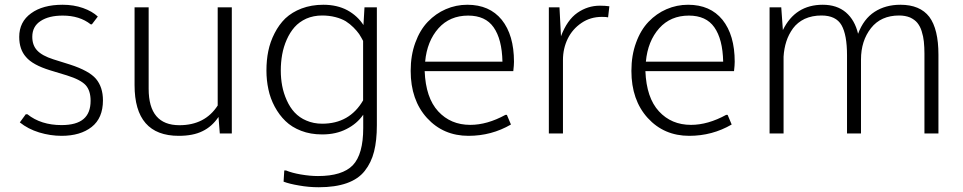

<svg xmlns="http://www.w3.org/2000/svg" viewBox="-20 -559 4031 804"><path d="M359.4 -137.2Q359.4 -85.4 329.6 -60.5Q299.8 -35.2 237.8 -35.2Q151.4 -35.2 94.7 -80.6H87.9L63 -46.4Q97.7 -18.6 144 -4.4Q190.9 9.8 237.8 9.8Q316.4 9.8 363.8 -27.3Q411.1 -64.5 411.1 -138.7Q411.1 -194.3 381.8 -229Q353 -262.7 273.4 -288.6L203.6 -310.5Q155.8 -325.7 135.3 -348.1Q115.2 -369.6 115.2 -404.8Q115.2 -448.7 150.4 -471.2Q184.6 -493.7 242.7 -493.7Q313.5 -493.7 359.9 -457H364.7L389.6 -489.7Q366.2 -511.7 327.6 -525.4Q288.6 -539.1 242.2 -539.1Q159.2 -539.1 110.4 -503.4Q60.5 -467.8 60.5 -404.3Q60.5 -352.1 88.9 -320.3Q116.7 -287.1 189.9 -264.6L260.3 -243.2Q318.4 -225.1 339.4 -201.7Q359.4 -178.7 359.4 -137.2Z M891.6 -528.3V-117.2Q838.4 -34.7 731.4 -34.7Q602.5 -34.7 602.5 -187V-528.3H543.5V-202.6Q543.5 9.8 728.5 9.8Q789.1 9.8 828.1 -9.8Q867.7 -28.8 895 -69.3L900.4 0H950.7V-528.3Z M1329.1 -41Q1293 -41 1262.7 -54.2Q1234.4 -65.9 1213.4 -88.4Q1194.3 -108.9 1180.7 -139.2Q1167.5 -168.5 1161.6 -199.7Q1155.8 -230.5 1155.8 -263.7Q1155.8 -298.3 1161.6 -330.6Q1167.5 -363.3 1180.7 -393.1Q1193.8 -422.9 1213.4 -445.3Q1232.9 -467.3 1262.7 -481Q1293 -494.1 1329.1 -494.1Q1358.4 -494.1 1384.8 -487.3Q1409.2 -481 1427.7 -470.2Q1445.8 -458.5 1460 -444.3Q1474.6 -429.7 1483.9 -416.5Q1494.6 -399.4 1500.5 -387.7V-138.7Q1443.8 -41 1329.1 -41ZM1314.9 225.1Q1383.8 225.1 1432.1 208Q1480.5 190.9 1507.3 156.7Q1534.7 122.1 1546.4 75.7Q1558.1 29.3 1558.1 -34.7V-528.3H1506.3L1502 -454.1Q1477.1 -492.7 1434.6 -516.1Q1391.6 -539.1 1334 -539.1Q1284.2 -539.1 1242.7 -523.4Q1203.1 -508.3 1174.8 -481.9Q1148.4 -456.1 1129.9 -419.9Q1111.3 -383.8 1103.5 -345.2Q1095.7 -307.6 1095.7 -263.2Q1095.7 -223.1 1104 -184.6Q1111.8 -147 1130.4 -112.3Q1149.4 -77.1 1175.3 -52.2Q1201.7 -26.4 1241.2 -11.2Q1280.3 3.9 1328.6 3.9H1329.6Q1387.2 3.9 1430.7 -18.6Q1474.6 -40.5 1501 -78.6V-22.9Q1501 86.9 1457.5 132.8Q1413.6 178.2 1311.5 178.2Q1278.3 178.2 1238.8 171.4Q1202.1 165 1177.7 154.8H1170.4L1167.5 201.7Q1191.4 210.9 1232.4 217.8Q1272.9 225.1 1314.9 225.1Z M2084 -300.8H1760.3Q1768.1 -386.7 1816.4 -440.9Q1863.8 -493.7 1940.4 -493.7Q2012.7 -493.7 2046.9 -444.8Q2082 -395 2084 -300.8ZM1758.3 -261.2H2129.4Q2132.3 -286.1 2132.3 -300.3Q2132.3 -412.1 2081.1 -476.1Q2029.8 -539.1 1937 -539.1Q1889.6 -539.1 1846.7 -520.5Q1804.7 -502.4 1771.5 -467.8Q1738.3 -433.1 1719.2 -380.4Q1699.7 -327.6 1699.7 -262.2Q1699.7 -140.1 1768.1 -64.9Q1836.4 9.8 1941.9 9.8Q2038.1 9.8 2119.6 -37.6L2102.5 -78.1H2096.7Q2020 -36.1 1949.2 -36.1Q1867.2 -36.1 1814.9 -92.8Q1762.7 -149.4 1758.3 -261.2Z M2278.3 -528.3V0H2337.4V-308.1Q2337.4 -355.5 2357.4 -397Q2377.4 -437.5 2415 -462.9Q2452.1 -488.3 2500.5 -488.3Q2520.5 -488.3 2526.4 -486.3L2531.7 -532.7Q2513.2 -535.2 2492.2 -535.2Q2440.9 -535.2 2397.9 -505.4Q2355 -475.6 2329.1 -407.2L2322.8 -528.3Z M3008.3 -300.8H2684.6Q2692.4 -386.7 2740.7 -440.9Q2788.1 -493.7 2864.7 -493.7Q2937 -493.7 2971.2 -444.8Q3006.3 -395 3008.3 -300.8ZM2682.6 -261.2H3053.7Q3056.6 -286.1 3056.6 -300.3Q3056.6 -412.1 3005.4 -476.1Q2954.1 -539.1 2861.3 -539.1Q2814 -539.1 2771 -520.5Q2729 -502.4 2695.8 -467.8Q2662.6 -433.1 2643.6 -380.4Q2624 -327.6 2624 -262.2Q2624 -140.1 2692.4 -64.9Q2760.7 9.8 2866.2 9.8Q2962.4 9.8 3043.9 -37.6L3026.9 -78.1H3021Q2944.3 -36.1 2873.5 -36.1Q2791.5 -36.1 2739.3 -92.8Q2687 -149.4 2682.6 -261.2Z M3585.4 0V-309.6Q3585.4 -388.2 3627.4 -441.4Q3668.9 -494.1 3745.1 -494.1Q3770.5 -494.1 3791 -485.8Q3810.5 -476.6 3821.3 -463.4Q3833.5 -448.2 3839.4 -428.7Q3846.7 -405.3 3848.6 -385.3Q3851.1 -360.8 3851.1 -335V0H3909.7V-330.1Q3909.7 -437 3871.6 -488.3Q3832.5 -539.1 3750.5 -539.1Q3688 -539.1 3642.1 -509.3Q3596.2 -479.5 3573.2 -417.5Q3559.6 -475.1 3522 -507.3Q3484.4 -539.1 3425.3 -539.1Q3310.1 -539.1 3258.3 -433.1L3251.5 -528.3H3202.6V0H3261.2V-321.8Q3263.2 -355.5 3272.9 -385.7Q3282.2 -414.6 3300.8 -440.4Q3319.3 -465.3 3349.6 -480Q3380.9 -494.1 3419.9 -494.1Q3480.5 -494.1 3503.9 -453.6Q3526.9 -413.1 3526.9 -327.6V0Z"/></svg>

Font: My Font
Style: ExtraLight
Weight: 500
Designer: Vernon Adams
Foundry: newtypography
Version: Version 0.001